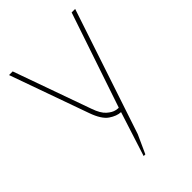

<svg xmlns="http://www.w3.org/2000/svg" viewBox="-224 -630 967 967"><g transform="rotate(-45 259.5 -147.0)"><path d="M291 0Q262 -1 229.5 -23Q197 -45 174 -110L24 -531H50L198 -116Q214 -70 236.5 -50Q259 -30 279 -26Q299 -22 299 -25L470 -531H495L272 138L227 237H215Z"/></g></svg>

Font: Exo Thin
Style: Regular
Weight: 250
Designer: Natanael Gama
Foundry: Natanael Gama
Version: Version 1.500; ttfautohint (v1.6)